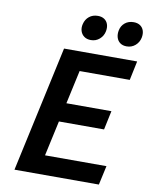

<svg xmlns="http://www.w3.org/2000/svg" viewBox="-93 -921 767 988"><g transform="rotate(10 290.5 -427.0)"><path d="M493 0H52L195 -658H577L556 -558H294L194 -100H515ZM150 -284 172 -383H491L470 -284ZM323 -725Q302 -725 288 -735Q274 -745 268.5 -762Q263 -779 268 -799Q274 -824 292.5 -839Q311 -854 338 -854Q358 -854 371.5 -845Q385 -836 390.5 -820Q396 -804 392 -783Q387 -758 368 -741.5Q349 -725 323 -725ZM510 -725Q489 -725 475.5 -735Q462 -745 457 -762Q452 -779 456 -799Q461 -824 479.5 -839Q498 -854 525 -854Q545 -854 558.5 -845Q572 -836 577.5 -820Q583 -804 579 -783Q574 -758 555 -741.5Q536 -725 510 -725Z"/></g></svg>

Font: Ysabeau
Style: Bold Italic
Weight: 700
Italic angle: -12°
Designer: Christian Thalmann (Catharsis Fonts)
Version: Version 2.002